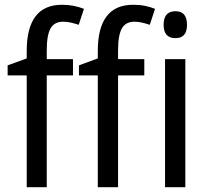

<svg xmlns="http://www.w3.org/2000/svg" viewBox="-20 -785 872 805"><path d="M666 -681Q666 -625 716 -625Q764 -625 764 -681Q764 -738 716 -738Q666 -738 666 -681ZM585 -537H475V-573Q475 -638 491 -666Q507 -694 544 -694Q560 -694 576.5 -690Q593 -686 608 -681L630 -748Q610 -756 587.5 -760.5Q565 -765 538 -765Q390 -765 390 -571V-540L311 -511V-469H390V0H475V-469H585ZM286 -537H176V-573Q176 -638 192 -666Q208 -694 245 -694Q262 -694 278.5 -690Q295 -686 310 -681L332 -748Q311 -756 288.5 -760.5Q266 -765 240 -765Q92 -765 92 -571V-540L12 -511V-469H92V0H176V-469H286ZM672 -537V0H757V-537Z"/></svg>

Font: Noto Sans UI SemiCondensed
Style: Regular
Weight: 400
Width: 4
Designer: Monotype Design Team
Foundry: Monotype Imaging Inc.
Version: 1.001